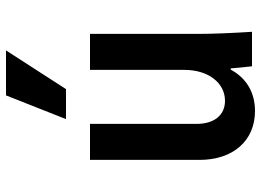

<svg xmlns="http://www.w3.org/2000/svg" viewBox="-135 -725 870 640"><g transform="rotate(-90 300.0 -405.0)"><path d="M507 -180V-540H387V-225C387 -146 344 -90 284 -90C236 -90 207 -126 207 -185V-540H87V-175C87 -63 151 10 250 10C312 10 360 -19 388 -71H392C394 -48 396 -25 399 0H514C510 -63 507 -129 507 -180ZM452 -820H302L223 -620H323Z"/></g></svg>

Font: CommitMono
Style: Bold
Weight: 700
Monospace: yes
Designer: Eigil Nikolajsen
Foundry: Eigil Nikolajsen
Version: Version 1.143